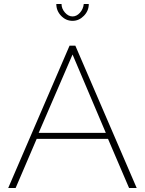

<svg xmlns="http://www.w3.org/2000/svg" viewBox="-20 -938 722 958"><path d="M58 0H21L327 -710H356L662 0H624L519 -245H163ZM508 -275 342 -666 173 -275ZM342 -856Q362 -856 378.5 -874Q395 -892 398 -918H423Q423 -884 398.5 -859Q374 -834 342 -834Q309 -834 285 -859Q261 -884 261 -918H287Q287 -895 304 -875.5Q321 -856 342 -856Z"/></svg>

Font: Raleway
Style: ExtraLight
Weight: 200
Designer: Matt McInerney, Pablo Impallari, Rodrigo Fuenzalida
Foundry: Matt McInerney, Pablo Impallari, Rodrigo Fuenzalida
Version: Version 2.001